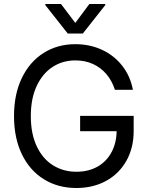

<svg xmlns="http://www.w3.org/2000/svg" viewBox="-20 -940 749 970"><path d="M360.4 -634.8Q296.9 -634.8 246.1 -602.1Q195.3 -569.3 165.5 -505.9Q135.7 -442.4 135.7 -353.5Q135.7 -264.6 165.5 -201.2Q195.3 -137.7 247.6 -105Q299.8 -72.3 366.2 -72.3Q426.8 -72.3 472.7 -98.1Q518.6 -124 543.9 -171.9Q569.3 -219.7 569.3 -282.2L595.7 -277.3H384.8V-354.5H655.3V-278.3Q655.3 -192.4 618.2 -127Q581.1 -61.5 515.6 -25.9Q450.2 9.8 366.2 9.8Q272.5 9.8 201.2 -34.7Q129.9 -79.1 90.3 -161.1Q50.8 -243.2 50.8 -353.5Q50.8 -463.9 90.3 -545.9Q129.9 -627.9 200.2 -672.4Q270.5 -716.8 360.4 -716.8Q434.6 -716.8 496.1 -688Q557.6 -659.2 598.1 -606.9Q638.7 -554.7 651.4 -486.3H560.5Q545.9 -532.2 517.6 -565.4Q489.3 -598.6 449.7 -616.7Q410.2 -634.8 360.4 -634.8ZM360.4 -824.2 431.6 -919.9H511.7V-914.1L398.4 -770.5H322.3L209 -914.1V-919.9H288.1Z"/></svg>

Font: Pretendard Std Variable
Style: Regular
Weight: 400
Designer: Base glyphs from Inter by Rasmus Andersson; Hangeul glyphs from Noto Sans CJK(Source Han Sans) by Jang Soo-young and Kan
Foundry: Kil Hyung-jin
Version: Version 1.309;Glyphs 3.2 (3225)